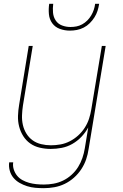

<svg xmlns="http://www.w3.org/2000/svg" viewBox="-20 -770 640 1003"><path d="M209 213Q186 213 164 211Q142 209 121.5 202.5Q101 196 82.5 185.5Q64 175 50.5 159Q37 143 31 121.5Q25 100 28 78H49Q46 97 52 115.5Q58 134 69.5 148Q81 162 97.5 171Q114 180 132 185Q150 190 169.5 192Q189 194 209 194Q234 194 259.5 189.5Q285 185 309 173.5Q333 162 353.5 143.5Q374 125 388 102.5Q402 80 410.5 55Q419 30 423 5L441 -104Q426 -77 405 -55Q384 -33 357.5 -18Q331 -3 302 2.5Q273 8 245 8Q216 8 188 1.5Q160 -5 138 -20.5Q116 -36 101.5 -59Q87 -82 80 -109Q73 -136 74 -165Q75 -194 80 -223L130 -530H151L100 -220Q96 -194 95 -168Q94 -142 99.5 -117.5Q105 -93 118 -72Q131 -51 150.5 -37Q170 -23 195 -17Q220 -11 246 -11Q271 -11 296 -15.5Q321 -20 344.5 -32Q368 -44 388 -62Q408 -80 422.5 -102.5Q437 -125 445 -149.5Q453 -174 457 -199L512 -530H532L443 8Q439 36 430 62.5Q421 89 405 113.5Q389 138 366.5 158Q344 178 318 190.5Q292 203 264 208Q236 213 209 213ZM345 -610Q318 -610 293 -619Q268 -628 253 -648.5Q238 -669 235.5 -696Q233 -723 237 -750H258Q255 -727 257 -704Q259 -681 271 -663Q283 -645 304 -637Q325 -629 348 -629Q364 -629 379.5 -632Q395 -635 409.5 -643Q424 -651 436 -663Q448 -675 456.5 -689.5Q465 -704 470 -719Q475 -734 477 -750H498Q495 -731 489.5 -713.5Q484 -696 473.5 -679.5Q463 -663 449 -649Q435 -635 417.5 -626Q400 -617 381.5 -613.5Q363 -610 345 -610Z"/></svg>

Font: Iosevka Curly Thin Extended
Style: Italic
Weight: 100
Width: 7
Italic angle: -9°
Monospace: yes
Designer: Belleve Invis
Foundry: Belleve Invis
Version: Version 11.1.0; ttfautohint (v1.8.3)